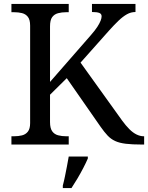

<svg xmlns="http://www.w3.org/2000/svg" viewBox="-20 -734 752 975"><path d="M38 0V-42H51Q73 -42 91.5 -46.5Q110 -51 121.5 -65.5Q133 -80 133 -109V-604Q133 -634 121.5 -648.5Q110 -663 91.5 -667.5Q73 -672 51 -672H38V-714H329V-672H316Q294 -672 275 -667Q256 -662 245 -647Q234 -632 234 -600V-318L441 -555Q463 -580 474.5 -598Q486 -616 491 -629Q496 -642 496 -651Q496 -664 484 -668.5Q472 -673 447 -673V-714H668V-673Q645 -673 624.5 -661.5Q604 -650 582 -629Q560 -608 534 -579L389 -416L600 -122Q619 -96 637 -78Q655 -60 673.5 -51Q692 -42 710 -42H712V0H701Q651 0 618.5 -4Q586 -8 564.5 -18Q543 -28 526.5 -45.5Q510 -63 491 -90L319 -337L234 -253V-114Q234 -83 245 -67.5Q256 -52 275 -47Q294 -42 316 -42H329V0ZM299 208Q305 186 310 161Q315 136 320 110.5Q325 85 329 61H426V71Q417 92 403 119Q389 146 373 173Q357 200 343 221H299Z"/></svg>

Font: Noto Serif Georgian
Style: Regular
Weight: 400
Designer: Monotype Design Team, Akaki Razmadze
Foundry: Google LLC
Version: Version 2.002